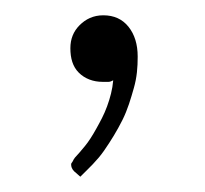

<svg xmlns="http://www.w3.org/2000/svg" viewBox="-20 -105 268 251"><path d="M72 -42C72 -29 75 -18 83 -10C91 -2 102 2 114 2H122C124 2 126 1 128 0C127 12 124 23 120 34C116 45 111 54 106 63C101 72 96 80 91 86C86 92 81 98 78 101C77 102 76 104 75 106C74 108 73 108 73 110C73 113 74 116 77 119L85 126C96 115 107 105 116 92C125 79 133 66 140 52C147 38 151 24 155 10C159 -4 160 -17 160 -31C160 -47 156 -60 148 -70C140 -80 129 -85 115 -85C102 -85 92 -80 84 -72C76 -64 72 -54 72 -42Z"/></svg>

Font: SVN-Aleo
Style: Light
Weight: 300
Designer: Alessio Laiso
Version: Version 1.2.2